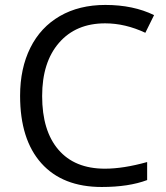

<svg xmlns="http://www.w3.org/2000/svg" viewBox="-20 -744 671 774"><path d="M403.8 -649.9Q286.1 -649.9 218 -571.5Q149.9 -493.2 149.9 -356.9Q149.9 -216.8 215.6 -140.4Q281.2 -64 402.8 -64Q477.5 -64 573.2 -90.8V-18.1Q499 9.8 390.1 9.8Q232.4 9.8 146.7 -85.9Q61 -181.6 61 -357.9Q61 -468.3 102.3 -551.3Q143.6 -634.3 221.4 -679.2Q299.3 -724.1 404.8 -724.1Q517.1 -724.1 601.1 -683.1L565.9 -611.8Q484.9 -649.9 403.8 -649.9Z"/></svg>

Font: f09607729
Style: Regular
Weight: 400
Foundry: Ascender Corporation
Version: Version 1.10